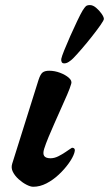

<svg xmlns="http://www.w3.org/2000/svg" viewBox="-20 -706 421 741"><path d="M108.4 14.8Q97.6 14.8 82.3 6.9Q67 -0.9 52.3 -14Q37.6 -27.1 29.8 -42.5Q22 -57.9 27 -73.9L128.7 -397.6Q136 -420.1 144.8 -426.6Q153.7 -433 169.9 -433Q190.7 -433 211.6 -425.2Q232.4 -417.4 245.6 -405.9Q258.7 -394.3 254.9 -382.7Q250.1 -365.7 239.5 -341.3Q228.9 -316.8 216.1 -288.4Q203.4 -259.9 190.6 -231.1Q177.8 -202.3 167.1 -176.5Q156.5 -150.7 150.5 -131.9Q144.5 -112.9 150.6 -104Q156.8 -95.2 175 -95.2Q189.9 -95.2 205.4 -103Q220.8 -110.9 232.8 -119.1Q243.2 -125.9 250 -130.8Q256.7 -135.7 257.7 -135.7Q273.6 -135.7 266.8 -115.6Q261.1 -97.7 245 -75.3Q228.9 -52.8 206.9 -32.2Q184.9 -11.5 159.4 1.7Q133.9 14.8 108.4 14.8ZM228.2 -461.4Q220.2 -461.4 217.9 -466.9Q215.5 -472.4 216.5 -478.9Q218 -487.4 228 -512.2Q237.9 -536.9 251.5 -567.5Q265.1 -598.1 278.2 -625.4Q291.2 -652.7 298.9 -665.5Q306.3 -677.2 311.2 -681.8Q316.1 -686.4 327.2 -686.4Q338.7 -686.4 351.1 -675.9Q363.5 -665.4 372.2 -652.8Q380.9 -640.2 380.9 -633Q380.9 -627.8 367.5 -608.7Q354.1 -589.7 334.3 -564.5Q314.5 -539.4 294.8 -516.7Q275.2 -493.9 261.9 -480.5Q255.3 -473.8 246 -467.6Q236.7 -461.4 228.2 -461.4Z"/></svg>

Font: EB Garamond
Style: Italic
Weight: 400
Italic angle: -17.2°
Designer: Georg Duffner and Octavio Pardo
Foundry: Georg Duffner
Version: Version 1.001